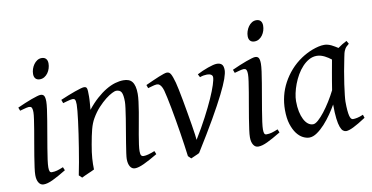

<svg xmlns="http://www.w3.org/2000/svg" viewBox="-67 -831 2002 1032"><g transform="rotate(-10 934.0 -315.5)"><path d="M235.4 -616.2Q235.4 -602.5 231.2 -589.1Q227.1 -575.7 219.2 -564.7Q211.4 -553.7 200.2 -546.9Q189 -540 175.3 -540Q160.2 -540 151.9 -548.8Q143.6 -557.6 143.6 -574.2Q143.6 -587.4 147.9 -600.8Q152.3 -614.3 160.2 -625.5Q168 -636.7 179 -643.8Q189.9 -650.9 203.6 -650.9Q218.8 -650.9 227.1 -641.8Q235.4 -632.8 235.4 -616.2ZM222.2 -35.2Q199.2 -21.5 180.9 -11.2Q162.6 -1 147.5 6.1Q132.3 13.2 120.1 16.6Q107.9 20 97.2 20Q80.6 20 70.8 4.6Q61 -10.7 61 -37.1Q61 -51.8 64.7 -78.9Q68.4 -106 73.7 -138.9Q79.1 -171.9 85.4 -207.8Q91.8 -243.7 97.2 -276.1Q102.5 -308.6 106.2 -333.7Q109.9 -358.9 109.9 -371.1Q109.9 -382.3 108.4 -388.9Q106.9 -395.5 104.5 -398.7Q102.1 -401.9 98.1 -402.8Q94.2 -403.8 89.8 -403.8Q85.9 -403.8 77.6 -401.9Q69.3 -399.9 61.3 -397.7Q53.2 -395.5 47.1 -393.8Q41 -392.1 41 -392.1L34.2 -410.2Q54.7 -419.4 75 -428Q95.2 -436.5 112.8 -442.9Q130.4 -449.2 143.6 -453.1Q156.7 -457 163.1 -457Q176.8 -457 182.4 -447.8Q188 -438.5 188 -416Q188 -401.9 184.3 -374.3Q180.7 -346.7 174.8 -312.5Q168.9 -278.3 162.6 -241Q156.2 -203.6 150.4 -169.4Q144.5 -135.3 140.9 -107.7Q137.2 -80.1 137.2 -65.9Q137.2 -50.8 140.4 -43.9Q143.6 -37.1 151.9 -37.1Q167 -37.1 180.9 -41Q194.8 -44.9 214.8 -53.2L222.2 -35.2Z M721.2 -35.2Q676.8 -8.8 645.8 5.6Q614.7 20 596.2 20Q579.1 20 569.6 4.6Q560.1 -10.7 560.1 -37.1Q560.1 -45.9 563.2 -68.6Q566.4 -91.3 571.3 -121.6Q576.2 -151.9 582 -186Q587.9 -220.2 592.8 -251Q597.7 -281.7 600.8 -306.2Q604 -330.6 604 -341.8Q604 -378.9 596.2 -393.6Q588.4 -408.2 566.9 -408.2Q560.5 -408.2 544.7 -400.4Q528.8 -392.6 508.8 -377Q488.8 -361.3 467 -337.9Q445.3 -314.5 427.2 -283.2Q413.6 -259.8 405 -227.1Q396.5 -194.3 388.2 -147Q380.4 -103.5 378.2 -72.3Q376 -41 377 -12.2Q370.6 -8.8 361.1 -4.6Q351.6 -0.5 341.6 3.9Q331.5 8.3 322.3 12.5Q313 16.6 307.1 20L291 4.9Q297.9 -27.3 304.4 -64.9Q311 -102.5 317.1 -140.4Q323.2 -178.2 328.6 -215.1Q334 -252 337.9 -283Q341.8 -314 344 -337.2Q346.2 -360.4 346.2 -372.1Q346.2 -383.3 345 -389.9Q343.8 -396.5 341.6 -399.7Q339.4 -402.8 335.9 -403.8Q332.5 -404.8 328.1 -404.8Q323.7 -404.8 315.2 -402.8Q306.6 -400.9 297.9 -398.4Q289.1 -396 282.5 -394Q275.9 -392.1 275.9 -392.1L269 -411.1Q289.6 -419.9 310.3 -428.2Q331.1 -436.5 349.1 -442.9Q367.2 -449.2 380.6 -453.1Q394 -457 399.9 -457Q406.7 -457 410.6 -454.8Q414.6 -452.6 416.3 -446.8Q418 -440.9 418.5 -430.2Q418.9 -419.4 418.9 -401.9Q418.9 -396.5 418.5 -387.2Q418 -377.9 417.2 -367.4Q416.5 -356.9 415.5 -346.9Q414.6 -336.9 414.1 -331.1Q440.4 -364.3 467.3 -388.2Q494.1 -412.1 520 -427.5Q545.9 -442.9 570.1 -450Q594.2 -457 616.2 -457Q631.3 -457 643.3 -452.6Q655.3 -448.2 663.1 -438.2Q670.9 -428.2 675 -411.9Q679.2 -395.5 679.2 -372.1Q679.2 -355 676 -329.6Q672.9 -304.2 668 -274.7Q663.1 -245.1 657.2 -213.9Q651.4 -182.6 646.5 -154.3Q641.6 -126 638.4 -102.8Q635.3 -79.6 635.3 -65.9Q635.3 -49.3 639.6 -43.2Q644 -37.1 652.8 -37.1Q664.1 -37.1 678.7 -41Q693.4 -44.9 713.9 -53.2L721.2 -35.2Z M1161.6 -416Q1161.6 -400.4 1150.9 -369.6Q1140.1 -338.9 1115.2 -289.1Q1090.3 -239.3 1049.6 -168.2Q1008.8 -97.2 948.7 -1Q944.3 1.5 938.5 4.2Q932.6 6.8 926.3 9.5Q919.9 12.2 913.6 15.1Q907.2 18.1 902.3 20L886.7 4.9Q883.3 -22.5 878.4 -56.4Q873.5 -90.3 867.9 -126.2Q862.3 -162.1 856 -198.2Q849.6 -234.4 843.8 -266.1Q837.9 -297.9 832.3 -323.2Q826.7 -348.6 822.8 -363.8Q818.8 -377 814.5 -384.8Q810.1 -392.6 805.4 -397Q800.8 -401.4 796.4 -402.6Q792 -403.8 787.6 -403.8Q783.2 -403.8 775.1 -401.9Q767.1 -399.9 759.3 -397.7Q751.5 -395.5 745.6 -393.8Q739.7 -392.1 739.7 -392.1L733.4 -410.2Q753.9 -419.4 772.9 -428Q792 -436.5 807.6 -442.9Q823.2 -449.2 835 -453.1Q846.7 -457 852.5 -457Q859.9 -457 865 -453.9Q870.1 -450.7 874.3 -443.4Q878.4 -436 882.6 -424.1Q886.7 -412.1 891.6 -395Q895 -382.8 900.6 -355.7Q906.2 -328.6 912.4 -294.9Q918.5 -261.2 924.8 -224.9Q931.2 -188.5 936.3 -156.7Q941.4 -125 944.6 -102.3Q947.8 -79.6 947.8 -73.2Q983.9 -131.8 1011.2 -184.1Q1038.6 -236.3 1056.9 -277.6Q1075.2 -318.8 1084.5 -347.7Q1093.8 -376.5 1093.8 -389.2Q1093.8 -398.9 1085.4 -404.1Q1077.1 -409.2 1063.5 -409.2Q1055.2 -409.2 1045.2 -407.5Q1035.2 -405.8 1024.4 -401.9L1015.6 -418.9Q1029.3 -426.3 1045.2 -433.1Q1061 -439.9 1076.2 -445.3Q1091.3 -450.7 1104.2 -453.9Q1117.2 -457 1125.5 -457Q1142.6 -457 1152.1 -448.2Q1161.6 -439.5 1161.6 -416Z M1406.7 -616.2Q1406.7 -602.5 1402.6 -589.1Q1398.4 -575.7 1390.6 -564.7Q1382.8 -553.7 1371.6 -546.9Q1360.4 -540 1346.7 -540Q1331.5 -540 1323.2 -548.8Q1314.9 -557.6 1314.9 -574.2Q1314.9 -587.4 1319.3 -600.8Q1323.7 -614.3 1331.5 -625.5Q1339.4 -636.7 1350.3 -643.8Q1361.3 -650.9 1375 -650.9Q1390.1 -650.9 1398.4 -641.8Q1406.7 -632.8 1406.7 -616.2ZM1393.6 -35.2Q1370.6 -21.5 1352.3 -11.2Q1334 -1 1318.8 6.1Q1303.7 13.2 1291.5 16.6Q1279.3 20 1268.6 20Q1252 20 1242.2 4.6Q1232.4 -10.7 1232.4 -37.1Q1232.4 -51.8 1236.1 -78.9Q1239.7 -106 1245.1 -138.9Q1250.5 -171.9 1256.8 -207.8Q1263.2 -243.7 1268.6 -276.1Q1273.9 -308.6 1277.6 -333.7Q1281.2 -358.9 1281.2 -371.1Q1281.2 -382.3 1279.8 -388.9Q1278.3 -395.5 1275.9 -398.7Q1273.4 -401.9 1269.5 -402.8Q1265.6 -403.8 1261.2 -403.8Q1257.3 -403.8 1249 -401.9Q1240.7 -399.9 1232.7 -397.7Q1224.6 -395.5 1218.5 -393.8Q1212.4 -392.1 1212.4 -392.1L1205.6 -410.2Q1226.1 -419.4 1246.3 -428Q1266.6 -436.5 1284.2 -442.9Q1301.8 -449.2 1314.9 -453.1Q1328.1 -457 1334.5 -457Q1348.1 -457 1353.8 -447.8Q1359.4 -438.5 1359.4 -416Q1359.4 -401.9 1355.7 -374.3Q1352.1 -346.7 1346.2 -312.5Q1340.3 -278.3 1334 -241Q1327.6 -203.6 1321.8 -169.4Q1315.9 -135.3 1312.3 -107.7Q1308.6 -80.1 1308.6 -65.9Q1308.6 -50.8 1311.8 -43.9Q1314.9 -37.1 1323.2 -37.1Q1338.4 -37.1 1352.3 -41Q1366.2 -44.9 1386.2 -53.2L1393.6 -35.2Z M1711.4 -209.5Q1714.8 -231.9 1719 -256.6Q1723.1 -281.2 1727.1 -303.5Q1731 -325.7 1734.4 -343.8Q1737.8 -361.8 1739.3 -371.1V-372.1Q1731.9 -377.9 1723.1 -383.8Q1714.4 -389.6 1704.6 -394.5Q1694.8 -399.4 1684.1 -402.6Q1673.3 -405.8 1661.6 -405.8Q1639.2 -405.8 1619.4 -394.8Q1599.6 -383.8 1582.8 -365.7Q1565.9 -347.7 1552.5 -324.5Q1539.1 -301.3 1529.8 -276.6Q1520.5 -252 1515.4 -228Q1510.3 -204.1 1510.3 -185.1Q1510.3 -153.3 1515.6 -127.9Q1521 -102.5 1530.3 -84.5Q1539.6 -66.4 1552.2 -56.6Q1564.9 -46.9 1579.6 -46.9Q1591.3 -46.9 1607.9 -61.5Q1624.5 -76.2 1642.8 -99.6Q1661.1 -123 1679.2 -152.1Q1697.3 -181.2 1711.4 -209.5ZM1818.4 -411.1Q1817.4 -410.2 1817.4 -410.2Q1814 -403.3 1811.5 -394Q1809.1 -384.8 1806.6 -371.1Q1799.3 -335.9 1792.7 -299.1Q1786.1 -262.2 1781.5 -229.5Q1776.9 -196.8 1774.2 -171.9Q1771.5 -147 1771.5 -136.2Q1771.5 -108.4 1773.2 -89.4Q1774.9 -70.3 1777.8 -58.8Q1780.8 -47.4 1785.2 -42.2Q1789.6 -37.1 1795.4 -37.1Q1805.2 -37.1 1818.6 -39.8Q1832 -42.5 1851.6 -50.8L1857.4 -33.2Q1814.9 -5.4 1788.8 7.3Q1762.7 20 1748.5 20Q1739.7 20 1731.7 13.9Q1723.6 7.8 1717.3 -9Q1710.9 -25.9 1707.3 -55.7Q1703.6 -85.4 1703.6 -132.8Q1690.9 -110.4 1672.6 -83.7Q1654.3 -57.1 1633.3 -33.9Q1612.3 -10.7 1590.1 4.6Q1567.9 20 1547.4 20Q1531.2 20 1512.9 10.7Q1494.6 1.5 1479.2 -18.8Q1463.9 -39.1 1453.6 -71Q1443.4 -103 1443.4 -148.9Q1443.4 -187.5 1452.4 -224.4Q1461.4 -261.2 1479.5 -294.9Q1497.6 -328.6 1523.7 -358.2Q1549.8 -387.7 1584.5 -411.1Q1597.7 -419.9 1613.5 -428.2Q1629.4 -436.5 1646.2 -442.9Q1663.1 -449.2 1679.7 -453.1Q1696.3 -457 1711.4 -457Q1721.7 -457 1731.4 -454.3Q1741.2 -451.7 1750.2 -447.3Q1759.3 -442.9 1768.1 -437.5Q1776.9 -432.1 1784.7 -427.2Q1795.9 -435.5 1808.3 -443.1Q1820.8 -450.7 1833.5 -457L1843.3 -439.9Q1833.5 -432.1 1827.6 -426Q1821.8 -419.9 1817.9 -411.1H1818.4Z"/></g></svg>

Font: Gentium
Style: Italic
Weight: 400
Italic angle: -7°
Designer: J. Victor Gaultney
Version: Version 1.02; 2005; OFL release